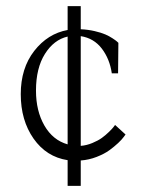

<svg xmlns="http://www.w3.org/2000/svg" viewBox="-20 -521 474 628"><path d="M201.2 -501H244.1V-425.3Q268.1 -424.3 289.8 -419.2Q311.5 -414.1 324.5 -408.4Q337.4 -402.8 348.4 -395.5Q359.4 -388.2 362.5 -385.3Q365.7 -382.3 367.2 -380.9L366.2 -281.2H345.7Q338.9 -328.1 313 -362.1Q287.1 -396 244.1 -402.8V-43.9Q263.2 -45.4 282 -53.2Q300.8 -61 313 -69.8Q325.2 -78.6 336.7 -89.8Q348.1 -101.1 351.3 -105.5Q354.5 -109.9 356.4 -112.3L390.6 -81.1L384.8 -73.2Q378.9 -64.9 366.5 -53.2Q354 -41.5 337.6 -29.5Q321.3 -17.6 296.1 -7.8Q271 2 244.1 3.9V86.9H201.2V2.9Q131.8 -7.8 89.8 -67.6Q47.9 -127.4 47.9 -212.9Q47.9 -297.9 92 -354.5Q136.2 -411.1 201.2 -422.9ZM97.7 -224.6Q97.7 -158.2 125.2 -110.4Q152.8 -62.5 201.2 -48.8V-401.4Q156.2 -391.1 127 -344.7Q97.7 -298.3 97.7 -224.6Z"/></svg>

Font: Buda
Style: light
Weight: 400
Version: Version 1.002